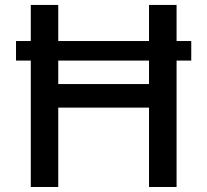

<svg xmlns="http://www.w3.org/2000/svg" viewBox="-20 -747 828 767"><path d="M103 -583.1V-727.3H212.7V-583.1H575.3V-727.3H685.4V-583.1H744V-505H685.4V0H575.3V-317.1H212.7V0H103V-505H44V-583.1ZM212.7 -505V-411.2H575.3V-505Z"/></svg>

Font: Inter P Medium
Style: Regular
Weight: 500
Designer: Rasmus Andersson
Foundry: rsms
Version: Version 3.018;git-588b23468